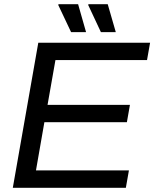

<svg xmlns="http://www.w3.org/2000/svg" viewBox="-20 -888 730 908"><path d="M40.6 0 161.1 -686H689.8L675.3 -603.9H242.2L204.9 -392.2H594.5L580.1 -310.2H189.9L150.1 -82.1H589.7L575.2 0ZM316.2 -736 255.2 -865 257.2 -868H349.4L387 -736ZM457.2 -736 396.8 -865 398.8 -868H489.5L527.6 -736Z"/></svg>

Font: Archivo Variable SemiBold
Style: Italic
Weight: 600
Italic angle: -10°
Designer: Hector Gatti
Foundry: Omnibus-Type
Version: Version 2.001